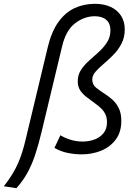

<svg xmlns="http://www.w3.org/2000/svg" viewBox="-95 -796 719 1005"><path d="M-9 189 -75 179Q-49 146 -31 116.5Q-13 87 -0.5 58.5Q12 30 21.5 -0.5Q31 -31 39 -65L155 -549Q175 -632 211.5 -682Q248 -732 296.5 -754Q345 -776 401 -776Q450 -776 485 -759.5Q520 -743 539 -713Q558 -683 558 -642Q558 -600 541 -567.5Q524 -535 498.5 -509Q473 -483 447.5 -461.5Q422 -440 405 -420.5Q388 -401 388 -380Q388 -353 408 -337Q428 -321 456 -303Q477 -290 496 -272Q515 -254 527.5 -228Q540 -202 540 -163Q540 -104 510.5 -65Q481 -26 434 -7Q387 12 333 12Q297 12 259.5 4.5Q222 -3 190 -22L221 -88Q244 -74 274.5 -64.5Q305 -55 336 -55Q370 -55 399 -65.5Q428 -76 446.5 -98.5Q465 -121 465 -156Q465 -179 457.5 -196Q450 -213 436.5 -226.5Q423 -240 405 -253Q383 -270 361.5 -285.5Q340 -301 326 -321Q312 -341 312 -370Q312 -405 329.5 -431Q347 -457 372.5 -479.5Q398 -502 423 -525Q448 -548 465.5 -575Q483 -602 483 -638Q483 -673 461.5 -692Q440 -711 401 -711Q347 -711 298.5 -674.5Q250 -638 230 -553L123 -107Q107 -40 89.5 13Q72 66 48.5 108.5Q25 151 -9 189Z"/></svg>

Font: Ubuntu Sans
Style: Italic
Weight: 400
Italic angle: -13.5°
Designer: Dalton Maag Ltd
Foundry: Dalton Maag Ltd
Version: Version 1.006